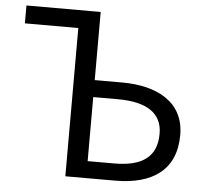

<svg xmlns="http://www.w3.org/2000/svg" viewBox="-52 -789 908 845"><g transform="rotate(5 402.0 -367.0)"><path d="M267 0H487C650 0 755 -69 755 -225C755 -369 637 -433 480 -433H359V-734H31V-655H267ZM359 -75V-358H468C596 -358 664 -313 664 -223C664 -120 600 -75 476 -75Z"/></g></svg>

Font: DAIFUKU Sans JP
Style: Regular
Weight: 400
Designer: Original font ‘Source Han Sans JP’ : Ryoko NISHIZUKA  (kana, bopomofo & ideographs); Paul D. Hunt (Latin, Greek & Cyrill
Foundry: Daifuku
Version: Version 1.001